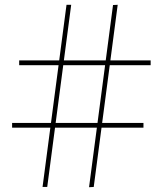

<svg xmlns="http://www.w3.org/2000/svg" viewBox="-20 -775 678 801"><path d="M351.5 6 451.5 -754 471 -755 371 5ZM30.5 -242.5V-262H578.5V-242.5ZM157.5 5 257.5 -755H277L177 5ZM60 -503V-523H608.5V-503Z"/></svg>

Font: Bodoni Moda Medium
Style: Regular
Weight: 500
Designer: Owen Earl
Foundry: indestructible type
Version: Version 2.005